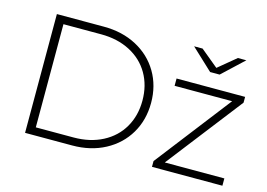

<svg xmlns="http://www.w3.org/2000/svg" viewBox="-96 -909 1520 1093"><g transform="rotate(15 664.5 -362.5)"><path d="M122 -700H399Q508 -700 592.5 -655Q677 -610 724 -530.5Q771 -451 771 -350Q771 -249 724 -169.5Q677 -90 592.5 -45Q508 0 399 0H122ZM395 -46Q492 -46 566 -84.5Q640 -123 680 -192Q720 -261 720 -350Q720 -439 680 -508Q640 -577 566 -615.5Q492 -654 395 -654H173V-46ZM1285 -43V0H870V-34L1214 -479H875V-522H1279V-488L934 -43ZM1232 -725 1106 -607H1050L924 -725H974L1078 -639L1182 -725Z"/></g></svg>

Font: Idrija Light
Style: Regular
Weight: 300
Designer: Julieta Ulanovsky
Foundry: Julieta Ulanovsky
Version: Version 7.200